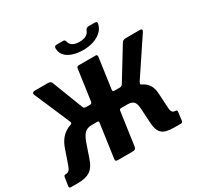

<svg xmlns="http://www.w3.org/2000/svg" viewBox="-196 -1177 1434 1401"><g transform="rotate(-30 521.0 -476.5)"><path d="M15 0Q0 0 2 -15L13 -87Q15 -96 19.5 -98.5Q24 -101 32 -101Q49 -101 59.5 -112.5Q70 -124 78 -148L120 -269Q144 -338 192.5 -371.5Q241 -405 308 -408L370 -451H437Q453 -451 455 -468L491 -723Q493 -742 509 -742H652Q667 -742 665 -724L629 -468Q626 -451 642 -451H709L763 -408Q800 -406 833.5 -392.5Q867 -379 888.5 -349Q910 -319 912 -269L919 -148Q920 -123 928.5 -112Q937 -101 954 -101Q969 -101 968 -87L959 -15Q957 0 942 0H887Q811 0 783 -27.5Q755 -55 752 -116L745 -234Q743 -283 727 -300Q711 -317 676 -317H621Q608 -317 606 -304L566 -23Q563 0 537 0H411Q398 0 394.5 -5Q391 -10 392 -21L432 -304Q434 -317 421 -317H374Q340 -317 318 -299.5Q296 -282 277 -231L235 -109Q215 -49 178.5 -24.5Q142 0 77 0ZM399 -375 245 -398Q252 -400 252 -406.5Q252 -413 248 -421L120 -719Q116 -729 121.5 -735.5Q127 -742 139 -742H248Q274 -742 280 -726L378 -472Q382 -461 387.5 -456Q393 -451 404 -451ZM671 -375 687 -451Q698 -451 704.5 -456Q711 -461 717 -472L872 -725Q881 -742 908 -742H1024Q1037 -742 1040.5 -736Q1044 -730 1037 -719L837 -419Q831 -410 829.5 -402.5Q828 -395 835 -392ZM593 -821Q548 -822 510.5 -833.5Q473 -845 450 -868.5Q427 -892 425 -928Q424 -939 428.5 -946Q433 -953 444 -953H494Q506 -954 511.5 -950Q517 -946 519 -936Q525 -911 546 -899Q567 -887 602 -887Q633 -887 654.5 -897.5Q676 -908 686 -932Q690 -943 697 -948Q704 -953 717 -953H762Q774 -953 780 -949.5Q786 -946 784 -935Q777 -899 749.5 -873Q722 -847 681.5 -834Q641 -821 593 -821Z"/></g></svg>

Font: Libre Franklin
Style: Bold Italic
Weight: 700
Italic angle: -8°
Designer: Pablo Impallari, Rodrigo Fuenzalida, Nhung Nguyen
Foundry: Impallari Type
Version: Version 3.000